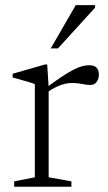

<svg xmlns="http://www.w3.org/2000/svg" viewBox="-20 -710 412 730"><path d="M319 -462Q338.5 -462 347.2 -452.5Q356 -443 356 -427Q356 -409.5 347.2 -398.2Q338.5 -387 323.5 -387Q312 -387 301.2 -389Q290.5 -391 279 -392.8Q267.5 -394.5 254 -394.5Q241 -394.5 226.5 -391.2Q212 -388 194.8 -379.8Q177.5 -371.5 157 -357.5L146.5 -369.5Q185 -398.5 212.5 -416.8Q240 -435 259.5 -445Q279 -455 293.2 -458.5Q307.5 -462 319 -462ZM165 -378V-36L251.5 -20.5V0H34V-20.5L112.5 -36V-390Q106 -393 93.2 -396.8Q80.5 -400.5 63.5 -405.5Q46.5 -410.5 28 -415.5V-429.5L151.5 -465H159.5ZM173 -526 268 -690.5H341.5V-681L200.5 -526Z"/></svg>

Font: Newsreader 14pt Light
Style: Regular
Weight: 300
Designer: Hugues Gentile
Foundry: Production Type
Version: Version 1.003